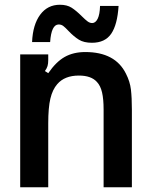

<svg xmlns="http://www.w3.org/2000/svg" viewBox="-20 -788 635 808"><path d="M65 0V-559H183V-535Q183 -520 180 -510Q177 -500 169 -489L183 -480Q216 -528 252.5 -548.5Q289 -569 339 -569Q465 -569 510 -478Q527 -445 531 -411Q535 -377 535 -327V0H416V-327Q416 -371 409.5 -399Q403 -427 388 -443Q364 -470 312 -470Q252 -470 221 -434Q201 -411 192 -373Q183 -335 183 -269V0ZM269 -657Q255 -672 246.5 -678.5Q238 -685 227 -685Q196 -685 191 -611H115Q118 -684 149 -726Q180 -768 232 -768Q262 -768 281.5 -755.5Q301 -743 325 -719Q339 -705 348.5 -698Q358 -691 368 -691Q382 -691 391 -709Q400 -727 401 -763H479Q474 -684 448 -646Q422 -608 367 -608Q333 -608 312 -621Q291 -634 269 -657Z"/></svg>

Font: Open Sauce Sans SemiBold
Style: Regular
Weight: 600
Designer: Alfredo Marco Pradil
Foundry: Creative Sauce Fz LLC
Version: Version 1.477